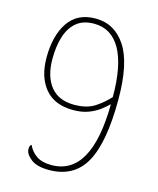

<svg xmlns="http://www.w3.org/2000/svg" viewBox="-111 -802 732 892"><g transform="rotate(15 255.0 -356.0)"><path d="M209 12Q151 12 122 -11Q93 -34 93 -58Q93 -76 102 -80Q116 -49 143 -31Q170 -13 214 -13Q406 -13 409 -358Q395 -344 373 -327Q351 -310 319.5 -298Q288 -286 246 -286Q156 -286 110 -341.5Q64 -397 64 -490Q64 -596 107.5 -660Q151 -724 238 -724Q330 -724 383.5 -643Q437 -562 437 -388Q437 -180 383 -84Q329 12 209 12ZM244 -311Q304 -311 341.5 -335Q379 -359 409 -392Q409 -544 365 -621.5Q321 -699 238 -699Q185 -699 153 -672Q121 -645 106.5 -598Q92 -551 92 -492Q92 -407 130.5 -359Q169 -311 244 -311Z"/></g></svg>

Font: Noto Serif Georgian SemiCondensed Thin
Style: Regular
Weight: 100
Width: 4
Designer: Monotype Design Team, Akaki Razmadze
Foundry: Google LLC
Version: Version 2.003; ttfautohint (v1.8.4.7-5d5b)